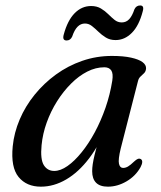

<svg xmlns="http://www.w3.org/2000/svg" viewBox="-20 -672 588 702"><path d="M421.5 -129.5Q411.5 -88.5 415 -73.2Q418.5 -58 430 -58Q439 -58 448 -63.2Q457 -68.5 470.5 -81.5Q478.5 -89 484 -91Q489.5 -93 494.5 -90.5Q500 -87.5 500 -80Q500 -72.5 494 -61Q476 -28.5 442.8 -9Q409.5 10.5 374.5 10.5Q345.5 10.5 331.2 -4Q317 -18.5 317 -46Q317 -57.5 319 -71.5Q321 -85.5 326 -106.2Q331 -127 340 -157.8Q349 -188.5 363 -233.5L372.5 -217Q345 -144.5 306.2 -93.5Q267.5 -42.5 222.2 -16Q177 10.5 129.5 10.5Q77 10.5 48 -24.8Q19 -60 26.5 -137Q31.5 -187 52 -235.2Q72.5 -283.5 106.5 -325.5Q140.5 -367.5 184.5 -399.5Q228.5 -431.5 280.5 -449.5Q332.5 -467.5 389 -467.5Q431.5 -467.5 459.5 -461.2Q487.5 -455 501.2 -444.8Q515 -434.5 514 -421Q513 -410.5 506.8 -404.5Q500.5 -398.5 493.8 -392.2Q487 -386 484.5 -375.5ZM132 -141Q127 -89.5 140.2 -68.2Q153.5 -47 178.5 -47Q201 -47 226.8 -65Q252.5 -83 278.2 -114.8Q304 -146.5 326.5 -188.2Q349 -230 365.8 -278.2Q382.5 -326.5 390.5 -377Q394.5 -403 386.8 -414.5Q379 -426 361.5 -426Q330 -426 299 -410.2Q268 -394.5 239.8 -366.2Q211.5 -338 188.5 -301.5Q165.5 -265 150.8 -224Q136 -183 132 -141ZM402.5 -525.5Q382 -525.5 367 -534.8Q352 -544 340 -555.8Q328 -567.5 316.2 -576.8Q304.5 -586 290.5 -586Q275 -586 263.5 -574.2Q252 -562.5 244 -538.5Q237.5 -524 223.5 -524Q207 -524 213 -545.5Q227 -597.5 253 -623.8Q279 -650 313 -650Q334 -650 349 -641Q364 -632 375.8 -620.2Q387.5 -608.5 399 -599.2Q410.5 -590 425 -590Q441.5 -590 452.5 -602Q463.5 -614 471.5 -638Q478 -652 492.5 -652Q508 -652 502 -631Q488.5 -578.5 462.2 -552Q436 -525.5 402.5 -525.5Z"/></svg>

Font: Fraunces
Style: Italic
Weight: 400
Italic angle: -16°
Version: Version 1.000;[b76b70a41]